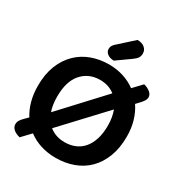

<svg xmlns="http://www.w3.org/2000/svg" viewBox="-193 -977 1082 1139"><g transform="rotate(30 348.0 -408.0)"><path d="M652 -304Q652 -226 629 -166Q606 -106 565.5 -65.5Q525 -25 469 -4.5Q413 16 348 16Q294 16 246 1Q198 -14 160 -43L103 17Q74 10 58 -4.5Q42 -19 42 -39Q42 -53 50 -66Q58 -79 76 -96L94 -114Q70 -152 57 -199.5Q44 -247 44 -304Q44 -382 67.5 -441.5Q91 -501 132 -541.5Q173 -582 228.5 -602.5Q284 -623 348 -623Q399 -623 445.5 -608.5Q492 -594 530 -566L586 -625Q613 -618 630 -603.5Q647 -589 647 -571Q647 -557 637.5 -543Q628 -529 612 -513L597 -497Q623 -459 637.5 -410.5Q652 -362 652 -304ZM522 -304Q522 -361 505 -406L243 -126Q286 -91 348 -91Q387 -91 419 -104.5Q451 -118 474 -145Q497 -172 509.5 -212Q522 -252 522 -304ZM175 -304Q175 -247 190 -205L449 -484Q407 -517 348 -517Q271 -517 223 -463Q175 -409 175 -304ZM420 -833Q452 -833 470 -817.5Q488 -802 488 -779Q488 -762 480.5 -749.5Q473 -737 452 -722L359 -656Q330 -657 314 -670Q298 -683 298 -701Q298 -712 302 -721Q306 -730 317 -740Z"/></g></svg>

Font: Baloo Tammudu 2 SemiBold
Style: Regular
Weight: 600
Designer: Maithili Shingre, Omkar Shende and Ek Type
Foundry: Ek Type
Version: Version 1.640;hotconv 1.0.111;makeotfexe 2.5.65597; ttfautoh